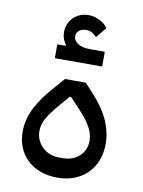

<svg xmlns="http://www.w3.org/2000/svg" viewBox="-81 -754 610 819"><g transform="rotate(10 224.0 -344.0)"><path d="M224 9Q182 9 148.5 -4Q115 -17 92 -39.5Q69 -62 57 -92.5Q45 -123 45 -159Q45 -212 71 -263Q97 -314 150 -372L184 -411H274L301 -382Q358 -321 380.5 -270Q403 -219 403 -169Q403 -131 391 -98.5Q379 -66 356 -42Q333 -18 299.5 -4.5Q266 9 224 9ZM234 -77Q277 -77 305 -103Q333 -129 333 -169Q333 -198 317 -227.5Q301 -257 268 -292L223 -340H217L176 -292Q146 -257 130.5 -230Q115 -203 115 -174Q115 -154 122.5 -136.5Q130 -119 143 -106Q156 -93 174.5 -85Q193 -77 214 -77ZM126 -551H162L163 -555Q155 -565 150 -578.5Q145 -592 145 -606Q145 -645 171 -671Q197 -697 237 -697Q260 -697 284 -685.5Q308 -674 320 -655L283 -610Q263 -633 237 -633Q219 -633 207 -623.5Q195 -614 195 -600Q195 -579 214 -567Q233 -555 267 -555H331V-491H126Z"/></g></svg>

Font: IBM Plex Sans Arabic
Style: Regular
Weight: 400
Designer: Mike Abbink, Paul van der Laan, Pieter van Rosmalen, Wael Morcos, Khajak Apelian
Foundry: Bold Monday
Version: Version 1.005